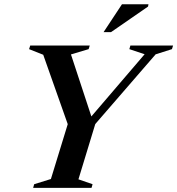

<svg xmlns="http://www.w3.org/2000/svg" viewBox="-20 -904 853 924"><path d="M676 -643 602.5 -667.5 607.5 -685H813L807.5 -667.5L729 -642.5L438.5 -307L357.5 -41L425.5 -17.5L420.5 0H139.5L144.5 -17.5L225 -42.5L306 -306.5L188 -640.5L120 -667.5L125.5 -685H412L406.5 -667.5L321.5 -642L426.5 -323H402ZM478.5 -749.5 567 -883.5H694.5L692.5 -872.5L514.5 -749.5Z"/></svg>

Font: Newsreader 36pt SemiBold
Style: Italic
Weight: 600
Italic angle: -17°
Designer: Hugues Gentile
Foundry: Production Type
Version: Version 1.003